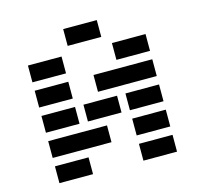

<svg xmlns="http://www.w3.org/2000/svg" viewBox="-117 -954 1113 1078"><g transform="rotate(-15 439.5 -415.0)"><path d="M781.2 -683.6V-585.9H585.9V-683.6ZM293 -683.6V-585.9H97.7V-683.6ZM781.2 -537.1V-439.5H439.5V-537.1ZM293 -537.1V-439.5H97.7V-537.1ZM781.2 -390.6V-293H585.9V-390.6ZM537.1 -390.6V-293H341.8V-390.6ZM293 -390.6V-293H97.7V-390.6ZM781.2 -244.1V-146.5H585.9V-244.1ZM97.7 -146.5V-244.1H439.5V-146.5ZM781.2 -97.7V0H585.9V-97.7ZM293 -97.7V0H97.7V-97.7ZM341.8 -732.4V-830.1H537.1V-732.4Z"/></g></svg>

Font: Trigram
Style: Regular
Weight: 400
Designer: GGBotNet
Foundry: GGBotNet
Version: 1.05